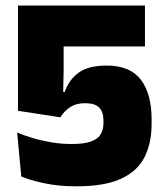

<svg xmlns="http://www.w3.org/2000/svg" viewBox="-20 -659 597 694"><path d="M256 14.5Q190.5 14.5 138.5 3Q86.5 -8.5 57 -21L42 -180Q65.5 -170 96.8 -160.5Q128 -151 164.2 -144.8Q200.5 -138.5 238.5 -138.5Q284.5 -138.5 309.5 -147.8Q334.5 -157 344.2 -174Q354 -191 354 -214.5V-223Q354 -254.5 338.5 -270.2Q323 -286 287.5 -286Q254 -286 232.5 -271Q211 -256 198 -235L45 -258.5V-639H504V-491H210V-407L208.5 -326.5H214Q228.5 -370 263.8 -396Q299 -422 365.5 -422Q450 -422 489 -371Q528 -320 528 -227.5V-211Q528 -142 502.5 -91.2Q477 -40.5 417.8 -13Q358.5 14.5 256 14.5Z"/></svg>

Font: Anek Telugu Medium ExtraBold
Style: Regular
Weight: 800
Version: Version 1.003